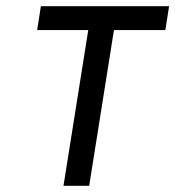

<svg xmlns="http://www.w3.org/2000/svg" viewBox="-20 -600 566 620"><path d="M100 -503H265L185 0H268L348 -503H514L526 -580H112Z"/></svg>

Font: Charger Pro
Style: BdNarObl
Weight: 700
Designer: Jasper
Foundry: Cannot Into Space Fonts
Version: Version 1.09